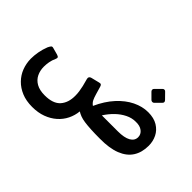

<svg xmlns="http://www.w3.org/2000/svg" viewBox="-148 -1011 1577 1577"><g transform="rotate(45 640.5 -222.5)"><path d="M333 212Q263 212 210 190Q157 168 120 130Q83 92 64.5 43.5Q46 -5 45 -59Q45 -99 52.5 -140.5Q60 -182 76 -223Q84 -240 91.5 -249Q99 -258 114 -253L173 -237Q190 -232 193.5 -224.5Q197 -217 191 -204Q177 -174 172 -145Q167 -116 167 -90Q167 -45 185 -8Q203 29 241 50.5Q279 72 339 72Q435 72 477.5 24Q520 -24 519 -105Q519 -130 515.5 -153Q512 -176 506 -203.5Q500 -231 489 -268Q482 -294 508 -301L581 -319Q595 -323 601.5 -317.5Q608 -312 611 -300L630 -235Q639 -203 649 -182.5Q659 -162 680 -147Q722 -240 780 -303.5Q838 -367 904.5 -399.5Q971 -432 1038 -432Q1105 -432 1149 -405Q1193 -378 1214.5 -334.5Q1236 -291 1236 -240Q1236 -162 1201 -107.5Q1166 -53 1094 -24.5Q1022 4 911 3Q850 3 805.5 0.5Q761 -2 729.5 -6.5Q698 -11 675.5 -19.5Q653 -28 636 -39Q631 12 608.5 57.5Q586 103 547 137.5Q508 172 454.5 192Q401 212 333 212ZM787 -144H972Q1047 -144 1086 -166Q1125 -188 1125 -228Q1125 -262 1096.5 -284Q1068 -306 1020 -304Q976 -304 933.5 -283Q891 -262 854 -226.5Q817 -191 787 -144ZM1017 -520Q1011 -514 1001.5 -514.5Q992 -515 986 -521L937 -570Q930 -577 930 -586Q930 -595 937 -601L986 -650Q992 -657 1001 -657Q1010 -657 1016 -650L1064 -601Q1081 -584 1066 -569Z"/></g></svg>

Font: Rubik SemiBold
Style: Italic
Weight: 600
Italic angle: -12°
Designer: Hubert and Fischer
Foundry: Hubert and Fischer
Version: Version 2.300;gftools[0.9.30]